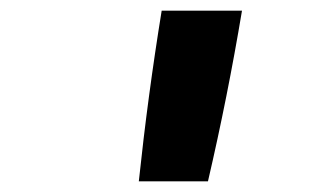

<svg xmlns="http://www.w3.org/2000/svg" viewBox="-20 -792 616 361"><path d="M241 -451H371Q408 -610 435 -772H284Q258 -612 241 -451Z"/></svg>

Font: Iosevka Sparkle XBdObl
Style: Regular
Weight: 800
Italic angle: -9°
Designer: Belleve Invis
Foundry: Belleve Invis
Version: Version 4.5.0; ttfautohint (v1.8.3)